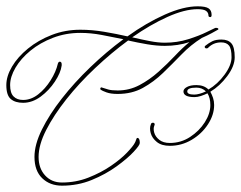

<svg xmlns="http://www.w3.org/2000/svg" viewBox="-45 -578 762 607"><path d="M638 -490Q643 -490 645 -487.5Q647 -485 642 -483Q637 -480 624 -473Q611 -466 593 -458Q558 -436 529 -406Q500 -376 470.5 -347.5Q441 -319 406.5 -300Q372 -281 327 -281Q305 -281 291.5 -286Q278 -291 274 -294Q271 -296 272.5 -299.5Q274 -303 278 -301Q287 -298 297.5 -295Q308 -292 327 -292Q364 -292 396 -309Q428 -326 456 -351Q484 -376 508 -401.5Q532 -427 554 -445Q536 -439 516.5 -436Q497 -433 476 -433Q450 -433 420.5 -438Q391 -443 360 -450Q307 -411 256 -363Q205 -315 165 -264.5Q125 -214 101 -167Q77 -120 77 -82Q77 -46 97.5 -23.5Q118 -1 151 -1Q195 -1 234.5 -16.5Q274 -32 305.5 -53.5Q337 -75 356.5 -95.5Q376 -116 381 -126Q383 -129 385 -135.5Q387 -142 389 -142Q397 -142 397 -126Q397 -119 377.5 -98Q358 -77 323.5 -52Q289 -27 245 -9Q201 9 151 9Q113 9 88.5 -14.5Q64 -38 64 -82Q64 -121 87.5 -168.5Q111 -216 150.5 -266.5Q190 -317 240.5 -365.5Q291 -414 345 -454Q311 -461 276.5 -467.5Q242 -474 209 -474Q163 -474 122.5 -458.5Q82 -443 51.5 -418Q21 -393 4 -364Q-13 -335 -13 -309Q-13 -284 -2 -273Q9 -262 28 -262Q53 -262 75.5 -279.5Q98 -297 115 -324Q132 -351 138 -377Q140 -383 144 -383Q151 -383 150 -371Q147 -348 128.5 -320Q110 -292 83.5 -272.5Q57 -253 28 -253Q3 -253 -11 -265Q-25 -277 -25 -309Q-25 -337 -7 -367.5Q11 -398 43.5 -424.5Q76 -451 118.5 -467.5Q161 -484 209 -484Q246 -484 284.5 -477.5Q323 -471 358 -463Q418 -506 476.5 -532Q535 -558 580 -558Q605 -558 614.5 -551.5Q624 -545 624 -531Q624 -524 620 -524Q614 -524 614 -529Q614 -538 606.5 -543.5Q599 -549 580 -549Q539 -549 484.5 -524.5Q430 -500 373 -460Q403 -453 429 -448Q455 -443 476 -443Q515 -443 550 -454Q585 -465 608 -476.5Q631 -488 634 -489Q636 -490 638 -490ZM655 -453Q676 -453 686.5 -441Q697 -429 697 -397Q697 -369 673.5 -337.5Q650 -306 620 -288Q625 -279 628.5 -268.5Q632 -258 632 -246Q632 -215 612.5 -185Q593 -155 561 -136Q529 -117 492 -117Q466 -117 451 -129Q436 -141 431.5 -157Q427 -173 432 -185Q433 -190 439 -190Q442 -190 443.5 -187.5Q445 -185 443 -181Q439 -172 442.5 -159Q446 -146 458.5 -136Q471 -126 492 -126Q527 -126 556 -145Q585 -164 602.5 -191.5Q620 -219 620 -246Q620 -268 611 -283Q601 -278 590 -274.5Q579 -271 570 -271Q535 -271 535 -289Q535 -297 546 -303Q557 -309 576 -309Q600 -309 614 -295Q643 -312 665 -342Q687 -372 687 -397Q687 -424 679 -434Q671 -444 654 -444Q629 -444 612 -426Q610 -425 607 -425Q604 -425 602.5 -428Q601 -431 605 -434Q615 -442 626 -447.5Q637 -453 655 -453ZM569 -279Q584 -279 606 -289Q594 -301 576 -301Q547 -301 547 -289Q547 -279 569 -279Z"/></svg>

Font: Kapakana Light
Style: Regular
Weight: 300
Designer: Kyosuke Nagai
Version: Version 1.000